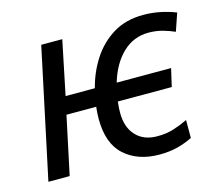

<svg xmlns="http://www.w3.org/2000/svg" viewBox="-85 -652 869 767"><g transform="rotate(-15 350.0 -268.0)"><path d="M486 10Q397 10 342 -39Q287 -88 287 -190Q287 -214 290 -240H167L116 0H28L142 -536H229L183 -313H304Q320 -376 354.5 -429Q389 -482 441.5 -514Q494 -546 566 -546Q602 -546 636 -539Q670 -532 700 -520L675 -447Q655 -456 627.5 -464Q600 -472 568 -472Q506 -472 461 -429Q416 -386 394 -312H619L602 -238H379Q377 -222 376.5 -212Q376 -202 376 -191Q376 -132 408 -97.5Q440 -63 496 -63Q534 -63 564 -72.5Q594 -82 623 -96V-22Q596 -8 562 1Q528 10 486 10Z"/></g></svg>

Font: BC Sans
Style: Italic
Weight: 400
Italic angle: -12°
Designer: Monotype Design Team
Designer: Province of B.C.
Foundry: Monotype Imaging Inc.
Version: Version 2.000;GOOG;noto-source:20170915:90ef993387c0